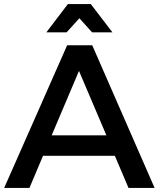

<svg xmlns="http://www.w3.org/2000/svg" viewBox="-20 -922 778 942"><path d="M738.5 0H610.5L543.5 -157.5H191L124.5 0H0.5L309.5 -700H432.5ZM502 -258 367.5 -574 233.5 -258ZM531.5 -763.5H431.5L369.5 -832.5L307 -763.5H207.5L313 -902H425.5Z"/></svg>

Font: Argentum Novus Medium
Style: Regular
Weight: 500
Designer: Julieta Ulanovsky (font) & Cristiano Sobral (main changes)
Foundry: Julieta Ulanovsky (font) & Cristiano Sobral (main changes)
Version: Version 3.00;November 27, 2020;FontCreator 13.0.0.2655 64-bi